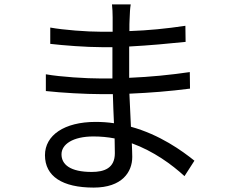

<svg xmlns="http://www.w3.org/2000/svg" viewBox="-20 -811 1040 871"><path d="M501 -116C501 -48 453 -31 396 -31C298 -31 259 -65 259 -111C259 -156 310 -192 404 -192C437 -192 469 -189 500 -183C500 -156 501 -133 501 -116ZM862 -82C806 -127 705 -200 574 -236C572 -283 569 -335 567 -386C661 -390 749 -397 842 -409L841 -484C752 -471 661 -462 566 -458V-469V-600C659 -605 744 -613 822 -621L821 -694C734 -681 653 -673 567 -670C567 -694 567 -713 568 -725C569 -754 570 -773 573 -791H488C490 -777 491 -748 491 -732V-667C474 -667 457 -667 440 -667C374 -667 268 -675 208 -686V-612C267 -605 372 -597 441 -597C458 -597 474 -597 490 -597V-469V-455C473 -455 455 -455 437 -455C372 -455 255 -462 188 -474V-398C259 -390 369 -384 437 -384C456 -384 474 -384 492 -384C493 -343 495 -296 497 -252C470 -256 443 -258 414 -258C271 -258 184 -197 184 -107C184 -11 263 40 405 40C534 40 580 -31 580 -99C580 -114 579 -136 578 -161C677 -125 759 -65 817 -12Z"/></svg>

Font: Squished Noto Sans CJK JP Regular
Style: Regular
Weight: 400
Designer: Ryoko NISHIZUKA (kana & ideographs); Paul D. Hunt (Latin, Greek & Cyrillic); Wenlong ZHANG (bopomofo); Sandoll Communica
Foundry: Adobe Systems Incorporated
Version: Version 1.004;PS 1.004;hotconv 1.0.82;makeotf.lib2.5.63406